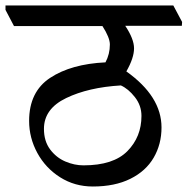

<svg xmlns="http://www.w3.org/2000/svg" viewBox="-51 -670 683 699"><path d="M611 -576H405Q437 -528 437 -494Q437 -459 409 -410Q537 -319 537 -206Q537 -145 508.5 -96Q480 -47 423.5 -19Q367 9 287 9Q221 9 168 -24.5Q115 -58 85 -113Q55 -168 55 -230Q55 -336 131.5 -386.5Q208 -437 333 -443Q349 -473 349 -508Q349 -533 322 -575H0L-31 -634V-650H580L612 -590ZM389 -359Q271 -352 190 -313Q109 -274 109 -201Q109 -156 131.5 -126Q154 -96 187 -82Q220 -68 253 -68Q362 -68 413 -120Q464 -172 464 -248Q464 -286 440 -316.5Q416 -347 389 -359Z"/></svg>

Font: Martel DemiBold
Style: Regular
Weight: 600
Designer: Dan Reynolds
Foundry: Dan Reynolds
Version: Version 1.001; ttfautohint (v1.1) -l 5 -r 5 -G 72 -x 0 -D la